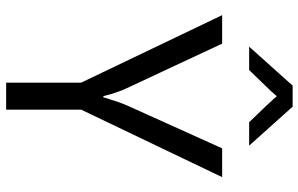

<svg xmlns="http://www.w3.org/2000/svg" viewBox="-198 -798 995 640"><g transform="rotate(90 300.0 -477.5)"><path d="M30 -720H125L273 -403Q280 -389 284.5 -375Q289 -361 293 -350Q297 -337 300 -324H304Q307 -337 312 -350Q315 -361 320 -375Q325 -389 331 -403L474 -720H570L345 -250V0H255V-250ZM265 -955H335L465 -810H387L332 -867Q323 -877 317.5 -883Q312 -889 308 -893Q304 -898 302 -901H299Q297 -898 293 -894Q289 -889 283.5 -883Q278 -877 269 -868L213 -810H135Z"/></g></svg>

Font: JetBrainsMono NF
Style: Regular
Weight: 400
Monospace: yes
Designer: Philipp Nurullin, Konstantin Bulenkov
Foundry: JetBrains
Version: Version 1.0.2; ttfautohint (v1.8.3)